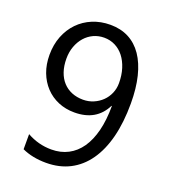

<svg xmlns="http://www.w3.org/2000/svg" viewBox="-133 -808 805 916"><g transform="rotate(20 269.5 -350.0)"><path d="M490.2 -392.1Q490.2 -295.9 471.2 -220.9Q452.1 -146 415.5 -94Q378.9 -42 326.2 -14.9Q273.4 12.2 206.1 12.2Q136.7 12.2 84 -12.2V-88.9Q142.1 -56.2 208 -56.2Q255.4 -56.2 292.7 -75.7Q330.1 -95.2 356 -132.6Q381.8 -169.9 395.5 -224.6Q409.2 -279.3 409.2 -350.1H407.2Q362.3 -259.8 251 -259.8Q206.1 -259.8 168.5 -275.6Q130.9 -291.5 103.5 -320.6Q76.2 -349.6 61 -389.6Q45.9 -429.7 45.9 -478Q45.9 -529.8 62.7 -572.8Q79.6 -615.7 109.6 -646.7Q139.6 -677.7 180.9 -694.8Q222.2 -711.9 271 -711.9Q323.7 -711.9 364.5 -690.7Q405.3 -669.4 433.1 -628.7Q460.9 -587.9 475.6 -528.3Q490.2 -468.8 490.2 -392.1ZM403.8 -463.9Q403.8 -504.4 393.3 -537.6Q382.8 -570.8 364.3 -594.5Q345.7 -618.2 320.1 -631.1Q294.4 -644 264.2 -644Q235.4 -644 210.4 -632.6Q185.5 -621.1 167.2 -600.3Q148.9 -579.6 138.4 -551Q127.9 -522.5 127.9 -488.8Q127.9 -451.7 137.9 -422.4Q147.9 -393.1 166.5 -372.8Q185.1 -352.5 211.2 -341.8Q237.3 -331.1 269 -331.1Q296.9 -331.1 321.5 -341.6Q346.2 -352.1 364.5 -369.9Q382.8 -387.7 393.3 -411.9Q403.8 -436 403.8 -463.9Z"/></g></svg>

Font: Segoe UI Historic
Style: Regular
Weight: 400
Foundry: Microsoft Corporation
Version: Version 1.03